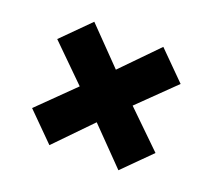

<svg xmlns="http://www.w3.org/2000/svg" viewBox="-102 -823 925 836"><g transform="rotate(20 361.0 -405.0)"><path d="M482.9 -404.8 647 -245.1 521 -119.1 360.8 -283.2 201.2 -119.1 75.2 -245.1 237.8 -404.8 75.2 -564.9 201.2 -690.9 360.8 -526.9 521 -690.9 647 -564.9Z"/></g></svg>

Font: Sinkin Sans 900 X Black
Style: Regular
Weight: 950
Designer: Keith Bates
Foundry: K-Type
Version: Sinkin Sans (version 1.0)  by Keith Bates   •   © 2014   www